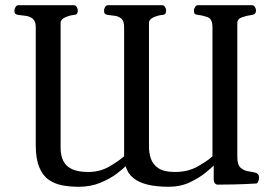

<svg xmlns="http://www.w3.org/2000/svg" viewBox="-20 -713 1081 747"><path d="M959.5 -692.9Q967.8 -692.9 971.9 -685.5Q976.1 -678.2 976.1 -672.9Q976.1 -656.7 960 -654.8Q941.9 -652.8 922.6 -646.2Q903.3 -639.6 903.3 -623.5V-101.6Q903.3 -71.3 916.5 -60.1Q929.7 -48.8 946.8 -46.4Q963.9 -43.9 976.1 -40.5Q981.4 -38.6 984.6 -34.4Q987.8 -30.3 987.8 -21Q987.8 -15.1 984.9 -7.3Q981.9 0.5 976.1 1Q928.7 3.9 887.5 4.6Q846.2 5.4 826.2 5.4Q822.3 5.4 817.4 1.5Q812.5 -2.4 811.5 -14.2V-68.8Q803.2 -60.5 778.8 -40.5Q754.4 -20.5 718 -3.4Q681.6 13.7 636.7 13.7Q589.8 13.7 554.9 5.4Q520 -2.9 498.3 -20.8Q476.6 -38.6 468.8 -66.4Q459 -56.2 433.6 -36.9Q408.2 -17.6 370.6 -2Q333 13.7 286.1 13.7Q252.4 13.7 222.4 8.1Q192.4 2.4 169.2 -13.9Q146 -30.3 132.6 -62.7Q119.1 -95.2 119.1 -148.4V-607.4Q119.1 -630.9 107.4 -640.1Q95.7 -649.4 80.1 -651.4Q64.5 -653.3 52.2 -654.8Q44.4 -655.8 40.3 -658.9Q36.1 -662.1 36.1 -672.9Q36.1 -678.2 40.3 -685.5Q44.4 -692.9 52.7 -692.9H266.1Q274.4 -692.9 278.6 -685.5Q282.7 -678.2 282.7 -672.9Q282.7 -665 280 -660.4Q277.3 -655.8 267.6 -654.8Q252.4 -653.8 234.1 -645.8Q215.8 -637.7 215.8 -623.5V-137.7Q215.8 -107.4 226.6 -86.4Q237.3 -65.4 260.7 -54.7Q284.2 -43.9 322.8 -43.9Q369.1 -43.9 405.5 -65.2Q441.9 -86.4 462.9 -105Q462.9 -108.9 462.9 -112.5Q462.9 -116.2 462.9 -119.6V-607.4Q462.9 -630.9 452.4 -640.1Q441.9 -649.4 427.5 -651.4Q413.1 -653.3 400.9 -654.8Q393.1 -655.8 388.9 -658.9Q384.8 -662.1 384.8 -672.9Q384.8 -678.2 388.9 -685.5Q393.1 -692.9 401.4 -692.9H609.9Q618.2 -692.9 622.3 -685.5Q626.5 -678.2 626.5 -672.9Q626.5 -665 623.8 -660.4Q621.1 -655.8 611.3 -654.8Q596.2 -653.8 577.9 -645.8Q559.6 -637.7 559.6 -623.5V-140.6Q559.6 -118.7 566.9 -96.2Q574.2 -73.7 595.9 -58.8Q617.7 -43.9 660.6 -43.9Q710.9 -43.9 748.8 -65.2Q786.6 -86.4 806.6 -105V-607.4Q806.6 -639.2 788.3 -646Q770 -652.8 752 -654.8Q741.7 -655.8 738 -658.9Q734.4 -662.1 734.4 -672.9Q734.4 -678.2 738.8 -685.5Q743.2 -692.9 751 -692.9Z"/></svg>

Font: Gelasio
Style: Regular
Weight: 400
Designer: Eben Sorkin
Foundry: Eben Sorkin
Version: Version 1.008